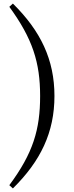

<svg xmlns="http://www.w3.org/2000/svg" viewBox="-20 -841 414 1072"><path d="M204 -305C204 -118 165 14 32 193L52 211C207 58 284 -102 284 -305C284 -508 207 -668 52 -821L32 -803C162 -625 204 -492 204 -305Z"/></svg>

Font: Noto Serif TC Medium
Style: Regular
Weight: 500
Designer: Ryoko NISHIZUKA 西塚涼子 (kana & ideographs); Frank Grießhammer (Latin, Greek & Cyrillic); Wenlong ZHANG 张文龙 (bopomofo); San
Foundry: Adobe
Version: Version 2.001;hotconv 1.1.0;makeotfexe 2.6.0